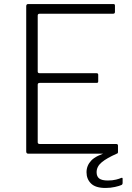

<svg xmlns="http://www.w3.org/2000/svg" viewBox="-20 -762 656 952"><path d="M110 -731Q110 -742 120 -742H543Q550 -742 550 -734V-703Q550 -694 541 -694H177Q167 -694 167 -685V-407Q167 -399 177 -399H459Q467 -399 467 -391V-359Q467 -355 465.5 -353Q464 -351 458 -351H177Q167 -351 167 -342V-57Q167 -48 177 -48H556Q565 -48 565 -40V-8Q565 -4 563 -2Q561 0 557 0H120Q110 0 110 -11V-731ZM409 92Q409 59 432.5 34Q456 9 519 -9L559 0Q509 22 484 43Q459 64 459 92Q459 113 472 123Q485 133 515 133Q538 133 555.5 128.5Q573 124 579 121Q588 117 588 124V146Q588 152 583 155Q572 160 550 165Q528 170 503 170Q454 170 431.5 148Q409 126 409 92Z"/></svg>

Font: Libre Franklin Thin ExtraLight
Style: Regular
Weight: 250
Version: Version 3.000